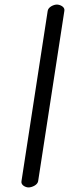

<svg xmlns="http://www.w3.org/2000/svg" viewBox="-20 -707 302 841"><path d="M229 -687C216 -687 192 -677 189 -660L74 87C71 104 92 114 105 114C119 114 144 104 147 87L262 -660C265 -677 243 -687 229 -687Z"/></svg>

Font: Asimov Print
Style: Regular
Weight: 500
Designer: Google
Version: Version 2.000980: 2014